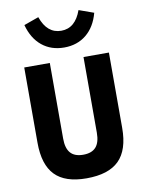

<svg xmlns="http://www.w3.org/2000/svg" viewBox="-100 -987 813 1072"><g transform="rotate(-10 307.0 -451.5)"><path d="M307 -118Q356 -118 379.5 -144.5Q403 -171 403 -226V-655H547V-228Q547 -103 487.5 -44Q428 15 303 15Q182 15 124.5 -44.5Q67 -104 67 -228V-655H212V-226Q212 -171 235.5 -144.5Q259 -118 307 -118ZM307 -821Q347 -821 375.5 -845.5Q404 -870 421 -918L505 -888Q484 -810 432.5 -768Q381 -726 307 -726Q233 -726 181.5 -768Q130 -810 109 -888L193 -918Q210 -869 238.5 -845Q267 -821 307 -821Z"/></g></svg>

Font: Intel One Mono
Style: Bold
Weight: 700
Monospace: yes
Designer: Fred Shallcrass
Foundry: Frere-Jones Type LLC
Version: Version 1.400;hotconv 1.1.0;makeotfexe 2.6.0;FJTRelease1.4